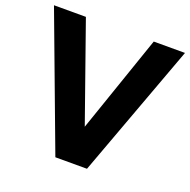

<svg xmlns="http://www.w3.org/2000/svg" viewBox="-126 -822 935 944"><g transform="rotate(20 342.0 -350.0)"><path d="M261 0 -1 -700H166L345.5 -190.5L521 -700H684.5L426.5 0Z"/></g></svg>

Font: Geologica Roman SemiBold
Style: Regular
Weight: 600
Designer: Sindre Bremnes, Frode Helland
Foundry: Monokrom Skriftforlag AS
Version: Version 1.010;gftools[0.9.28]